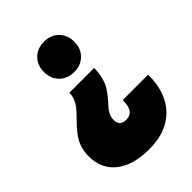

<svg xmlns="http://www.w3.org/2000/svg" viewBox="-210 -654 917 917"><g transform="rotate(-45 249.0 -195.5)"><path d="M20 -18.1Q20 -47.4 28.3 -73.5Q36.6 -99.6 49.8 -118.7Q63 -137.7 78.9 -155.3Q94.7 -172.9 110.8 -189Q127 -205.1 140.1 -220.9Q153.3 -236.8 161.6 -256.3Q169.9 -275.9 169.9 -296.9H336.9Q336.9 -261.7 328.9 -232.7Q320.8 -203.6 308.6 -185.1Q296.4 -166.5 282 -149.2Q267.6 -131.8 255.4 -119.1Q243.2 -106.4 235.1 -89.6Q227.1 -72.8 227.1 -55.2Q227.1 -13.2 271 -13.2Q298.8 -13.2 312 -32.2Q325.2 -51.3 325.2 -91.8H497.1Q497.1 29.3 431.9 96.7Q366.7 164.1 250 164.1Q141.1 164.1 80.6 116.2Q20 68.4 20 -18.1ZM153.8 -452.1Q153.8 -498 182.4 -526.6Q210.9 -555.2 256.8 -555.2Q301.8 -555.2 330.3 -526.6Q358.9 -498 358.9 -452.1Q358.9 -407.2 330.3 -378.7Q301.8 -350.1 256.8 -350.1Q210.9 -350.1 182.4 -378.7Q153.8 -407.2 153.8 -452.1Z"/></g></svg>

Font: Trueno Black
Style: Regular
Weight: 900
Designer: Julieta Ulanovsky
Foundry: Julieta Ulanovsky
Version: Version 3.001b | FøM Fix